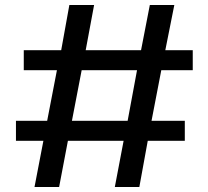

<svg xmlns="http://www.w3.org/2000/svg" viewBox="-20 -749 832 769"><path d="M752 -467.8H626L586.9 -265.1H720.2V-185.1H571.8L538.1 0H439.9L475.1 -185.1H252L216.8 0H118.2L153.8 -185.1H43.9V-265.1H168.9L208 -467.8H75.2V-547.9H225.1L257.8 -729H356.9L323.2 -547.9H544.9L580.1 -729H678.2L642.1 -547.9H752ZM491.2 -265.1 528.8 -467.8H307.1L268.1 -265.1Z"/></svg>

Font: BDO Grotesk Medium
Style: Regular
Weight: 500
Designer: Deni Anggara
Foundry: Lokal Container
Version: Version 2.000